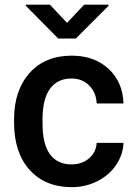

<svg xmlns="http://www.w3.org/2000/svg" viewBox="-20 -770 563 800"><path d="M38.6 0ZM277.8 -85Q322.3 -85 351.6 -110.8Q380.9 -136.7 382.8 -174.8H494.6Q492.7 -125.5 463.9 -82.8Q435.1 -40 385.7 -15.1Q336.4 9.8 279.3 9.8Q168.5 9.8 103.5 -62Q38.6 -133.8 38.6 -260.3V-272.5Q38.6 -393.1 103 -465.6Q167.5 -538.1 278.8 -538.1Q373 -538.1 432.4 -483.2Q491.7 -428.2 494.6 -338.9H382.8Q380.9 -384.3 351.8 -413.6Q322.8 -442.9 277.8 -442.9Q220.2 -442.9 189 -401.1Q157.7 -359.4 157.2 -274.4V-255.4Q157.2 -169.4 188.2 -127.2Q219.2 -85 277.8 -85ZM259.3 -674.8 330.6 -750.5H432.1V-745.6L295.9 -609.4H222.7L87.4 -746.1V-750.5H188Z"/></svg>

Font: Roboto Medium
Style: Regular
Weight: 500
Designer: Google
Version: Version 2.134; 2016; ttfautohint (v1.6)